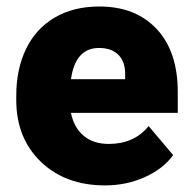

<svg xmlns="http://www.w3.org/2000/svg" viewBox="-20 -558 584 588"><path d="M301.8 9.8Q180.2 9.8 105 -62.7Q29.8 -135.3 29.8 -251.5V-265.1Q29.8 -346.2 59.8 -408.2Q89.8 -470.2 147.5 -504.2Q205.1 -538.1 284.2 -538.1Q395.5 -538.1 460 -469Q524.4 -399.9 524.4 -276.4V-212.4H197.3Q206.1 -168 235.8 -142.6Q265.6 -117.2 313 -117.2Q391.1 -117.2 435.1 -171.9L510.3 -83Q479.5 -40.5 423.1 -15.4Q366.7 9.8 301.8 9.8ZM283.2 -411.1Q210.9 -411.1 197.3 -315.4H363.3V-328.1Q364.3 -367.7 343.3 -389.4Q322.3 -411.1 283.2 -411.1Z"/></svg>

Font: TypoPRO Roboto
Style: Regular
Weight: 900
Designer: Google
Version: Version 2.136; 2016